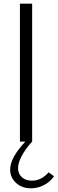

<svg xmlns="http://www.w3.org/2000/svg" viewBox="-20 -770 314 1044"><path d="M148.4 253.9Q99.1 253.9 67.1 224.4Q35.2 194.8 35.2 151.9Q35.2 87.9 117.7 0H88.4V-750H154.8V0Q118.7 39.1 98.4 77.4Q78.1 115.7 78.1 144.5Q78.1 173.8 98.4 193.1Q118.7 212.4 154.8 212.4Q204.1 212.4 244.6 167L273.9 188.5Q252.9 218.8 219.2 236.3Q185.5 253.9 148.4 253.9Z"/></svg>

Font: Spartan MB
Style: Regular
Weight: 400
Designer: Matt Bailey, Mirko Velimirovic
Foundry: Matt Bailey
Version: Version 1.005